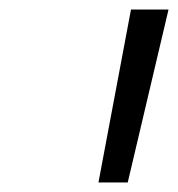

<svg xmlns="http://www.w3.org/2000/svg" viewBox="-20 -742 371 400"><path d="M185.1 -361.8 252.9 -722.2H331.1L246.1 -361.8Z"/></svg>

Font: CMU Sans Serif
Style: Oblique
Weight: 500
Italic angle: -12°
Version: Version 0.7.0